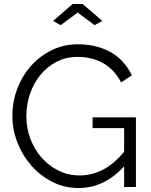

<svg xmlns="http://www.w3.org/2000/svg" viewBox="-20 -937 756 962"><path d="M246 -832 344 -917H394L493 -832L454 -811L369 -874L284 -811ZM602 -104Q503 5 374 5Q302 5 241.5 -26Q181 -57 136.5 -108Q92 -159 67 -223.5Q42 -288 42 -356Q42 -427 66.5 -492Q91 -557 135 -606.5Q179 -656 239 -685.5Q299 -715 370 -715Q422 -715 465 -703.5Q508 -692 541.5 -671.5Q575 -651 599.5 -622.5Q624 -594 641 -560L587 -524Q552 -590 496 -621Q440 -652 369 -652Q310 -652 262.5 -627Q215 -602 181.5 -560.5Q148 -519 130 -465.5Q112 -412 112 -355Q112 -295 132.5 -241Q153 -187 189 -146.5Q225 -106 273.5 -82Q322 -58 379 -58Q440 -58 495.5 -86.5Q551 -115 602 -177V-295H444V-349H661V0H602Z"/></svg>

Font: Oxford Sans
Style: Regular
Weight: 400
Designer: Matt McInerney, Pablo Impallari, Rodrigo Fuenzalida
Foundry: Matt McInerney, Pablo Impallari, Rodrigo Fuenzalida
Version: Version 3.000g; ttfautohint (v1.5) -l 8 -r 28 -G 28 -x 14 -D